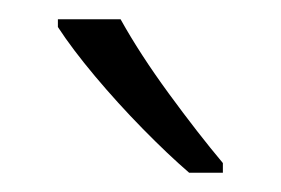

<svg xmlns="http://www.w3.org/2000/svg" viewBox="-20 -785 291 199"><path d="M105 -765Q125 -729 155 -688Q185 -647 211 -616V-606H176Q154 -625 128 -651.5Q102 -678 78.5 -706Q55 -734 40 -757V-765Z"/></svg>

Font: Noto Sans Devanagari UI Condensed Light
Style: Regular
Weight: 300
Width: 3
Designer: Jelle Bosma - Monotype Design Team
Foundry: Monotype Imaging Inc.
Version: Version 2.004; ttfautohint (v1.8.4.7-5d5b)